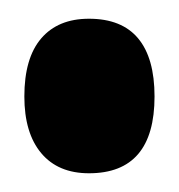

<svg xmlns="http://www.w3.org/2000/svg" viewBox="-20 -172 191 205"><path d="M75 13Q42 13 24 -8.5Q6 -30 6 -69Q6 -110 24 -131Q42 -152 75 -152Q110 -152 127.5 -131Q145 -110 145 -69Q145 13 75 13Z"/></svg>

Font: Bricolage Grotesque 24pt Condensed
Style: Bold
Weight: 700
Width: 3
Designer: Mathieu Triay
Foundry: Atelier Triay
Version: Version 1.001;gftools[0.9.33.dev8+g029e19f]